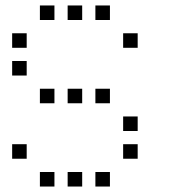

<svg xmlns="http://www.w3.org/2000/svg" viewBox="-20 -696 640 692"><path d="M124.8 -676.2Q123.8 -676.2 123.8 -676.2Q123.8 -676.2 123.8 -675.2V-624.8Q123.8 -623.8 123.8 -623.8Q123.8 -623.8 124.8 -623.8H175.2Q176.2 -623.8 176.2 -623.8Q176.2 -623.8 176.2 -624.8V-675.2Q176.2 -676.2 176.2 -676.2Q176.2 -676.2 175.2 -676.2ZM224.8 -676.2Q223.8 -676.2 223.8 -676.2Q223.8 -676.2 223.8 -675.2V-624.8Q223.8 -623.8 223.8 -623.8Q223.8 -623.8 224.8 -623.8H275.2Q276.2 -623.8 276.2 -623.8Q276.2 -623.8 276.2 -624.8V-675.2Q276.2 -676.2 276.2 -676.2Q276.2 -676.2 275.2 -676.2ZM324.8 -676.2Q323.8 -676.2 323.8 -676.2Q323.8 -676.2 323.8 -675.2V-624.8Q323.8 -623.8 323.8 -623.8Q323.8 -623.8 324.8 -623.8H375.2Q376.2 -623.8 376.2 -623.8Q376.2 -623.8 376.2 -624.8V-675.2Q376.2 -676.2 376.2 -676.2Q376.2 -676.2 375.2 -676.2ZM24.8 -576.2Q23.8 -576.2 23.8 -576.2Q23.8 -576.2 23.8 -575.2V-524.8Q23.8 -523.8 23.8 -523.8Q23.8 -523.8 24.8 -523.8H75.2Q76.2 -523.8 76.2 -523.8Q76.2 -523.8 76.2 -524.8V-575.2Q76.2 -576.2 76.2 -576.2Q76.2 -576.2 75.2 -576.2ZM424.8 -576.2Q423.8 -576.2 423.8 -576.2Q423.8 -576.2 423.8 -575.2V-524.8Q423.8 -523.8 423.8 -523.8Q423.8 -523.8 424.8 -523.8H475.2Q476.2 -523.8 476.2 -523.8Q476.2 -523.8 476.2 -524.8V-575.2Q476.2 -576.2 476.2 -576.2Q476.2 -576.2 475.2 -576.2ZM24.8 -476.2Q23.8 -476.2 23.8 -476.2Q23.8 -476.2 23.8 -475.2V-424.8Q23.8 -423.8 23.8 -423.8Q23.8 -423.8 24.8 -423.8H75.2Q76.2 -423.8 76.2 -423.8Q76.2 -423.8 76.2 -424.8V-475.2Q76.2 -476.2 76.2 -476.2Q76.2 -476.2 75.2 -476.2ZM124.8 -376.2Q123.8 -376.2 123.8 -376.2Q123.8 -376.2 123.8 -375.2V-324.8Q123.8 -323.8 123.8 -323.8Q123.8 -323.8 124.8 -323.8H175.2Q176.2 -323.8 176.2 -323.8Q176.2 -323.8 176.2 -324.8V-375.2Q176.2 -376.2 176.2 -376.2Q176.2 -376.2 175.2 -376.2ZM224.8 -376.2Q223.8 -376.2 223.8 -376.2Q223.8 -376.2 223.8 -375.2V-324.8Q223.8 -323.8 223.8 -323.8Q223.8 -323.8 224.8 -323.8H275.2Q276.2 -323.8 276.2 -323.8Q276.2 -323.8 276.2 -324.8V-375.2Q276.2 -376.2 276.2 -376.2Q276.2 -376.2 275.2 -376.2ZM324.8 -376.2Q323.8 -376.2 323.8 -376.2Q323.8 -376.2 323.8 -375.2V-324.8Q323.8 -323.8 323.8 -323.8Q323.8 -323.8 324.8 -323.8H375.2Q376.2 -323.8 376.2 -323.8Q376.2 -323.8 376.2 -324.8V-375.2Q376.2 -376.2 376.2 -376.2Q376.2 -376.2 375.2 -376.2ZM424.8 -276.2Q423.8 -276.2 423.8 -276.2Q423.8 -276.2 423.8 -275.2V-224.8Q423.8 -223.8 423.8 -223.8Q423.8 -223.8 424.8 -223.8H475.2Q476.2 -223.8 476.2 -223.8Q476.2 -223.8 476.2 -224.8V-275.2Q476.2 -276.2 476.2 -276.2Q476.2 -276.2 475.2 -276.2ZM24.8 -176.2Q23.8 -176.2 23.8 -176.2Q23.8 -176.2 23.8 -175.2V-124.8Q23.8 -123.8 23.8 -123.8Q23.8 -123.8 24.8 -123.8H75.2Q76.2 -123.8 76.2 -123.8Q76.2 -123.8 76.2 -124.8V-175.2Q76.2 -176.2 76.2 -176.2Q76.2 -176.2 75.2 -176.2ZM424.8 -176.2Q423.8 -176.2 423.8 -176.2Q423.8 -176.2 423.8 -175.2V-124.8Q423.8 -123.8 423.8 -123.8Q423.8 -123.8 424.8 -123.8H475.2Q476.2 -123.8 476.2 -123.8Q476.2 -123.8 476.2 -124.8V-175.2Q476.2 -176.2 476.2 -176.2Q476.2 -176.2 475.2 -176.2ZM124.8 -76.2Q123.8 -76.2 123.8 -76.2Q123.8 -76.2 123.8 -75.2V-24.8Q123.8 -23.8 123.8 -23.8Q123.8 -23.8 124.8 -23.8H175.2Q176.2 -23.8 176.2 -23.8Q176.2 -23.8 176.2 -24.8V-75.2Q176.2 -76.2 176.2 -76.2Q176.2 -76.2 175.2 -76.2ZM224.8 -76.2Q223.8 -76.2 223.8 -76.2Q223.8 -76.2 223.8 -75.2V-24.8Q223.8 -23.8 223.8 -23.8Q223.8 -23.8 224.8 -23.8H275.2Q276.2 -23.8 276.2 -23.8Q276.2 -23.8 276.2 -24.8V-75.2Q276.2 -76.2 276.2 -76.2Q276.2 -76.2 275.2 -76.2ZM324.8 -76.2Q323.8 -76.2 323.8 -76.2Q323.8 -76.2 323.8 -75.2V-24.8Q323.8 -23.8 323.8 -23.8Q323.8 -23.8 324.8 -23.8H375.2Q376.2 -23.8 376.2 -23.8Q376.2 -23.8 376.2 -24.8V-75.2Q376.2 -76.2 376.2 -76.2Q376.2 -76.2 375.2 -76.2Z"/></svg>

Font: Doto Black
Style: Regular
Weight: 900
Monospace: yes
Version: Version 1.000